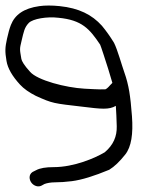

<svg xmlns="http://www.w3.org/2000/svg" viewBox="-39 -674 595 695"><path d="M359.1 -365.1 358.9 -364.8C351.3 -355.7 345.2 -351.6 342.1 -350.6C339.9 -350.1 316.8 -350 266.5 -353C199.7 -356.7 96.1 -383.3 69.7 -414.3C48.6 -437.2 39.5 -453.2 38.3 -460.8C32.2 -497.4 31.6 -495.4 39.3 -527.3C47.1 -559.6 49.4 -574.6 65.3 -591.1C80.1 -606.1 131.3 -614.7 172.2 -609.7C257.7 -601.6 285.2 -569.6 323.5 -512.4C324.9 -509.2 329.5 -496.5 335.6 -477.5C348.2 -438.8 357.4 -410.8 367.8 -374ZM383.6 -217.1C384.6 -180.1 371.2 -149.1 340.3 -122.9C305.9 -102.3 229.8 -69 154.7 -69C127.4 -69 106 -65.7 91.5 -57.8L79.1 -51.6L78.5 -51.2C64.4 -41.8 66.1 -23.6 75.2 -12C83.3 -1.7 98.7 4.8 111.7 -2.3L122.1 -8C131.4 -11.5 145.1 -14 159.8 -14C176.7 -14 199.3 -15.4 220.9 -18.2C257.2 -22.9 301.7 -36.8 356.4 -59.5C375.3 -71 394.3 -89.4 414.3 -114.6C436.5 -142.6 443.4 -189.3 438.7 -253.2C436.1 -289.5 432.8 -319.4 428.9 -343C424.9 -366.7 419.1 -389.5 411.3 -411.3C401.6 -438.6 386.5 -493.6 374 -518.5L373.7 -519L373.4 -519.6C359.6 -542.1 345.2 -562.4 330.2 -580.4L330 -580.7L329.8 -580.9C294 -620.7 246.9 -644.7 176.4 -651.9C148.8 -654.7 123.9 -654.7 103.3 -651.8C47.4 -643.9 15 -621 0.4 -583.6C-4.6 -570.8 -9.2 -554.3 -13.6 -534C-20.8 -500.9 -21.3 -488.4 -15.5 -453.5C-11 -426.1 6 -397.7 33.2 -368C47.2 -352.7 66.4 -339.3 90.5 -327.1C152.1 -299.1 154.9 -299.9 259.6 -287.7C327.7 -279.3 355.2 -276.2 380.3 -290.8C381.7 -269.6 382.9 -244.9 383.6 -217.1Z"/></svg>

Font: MewTooHand
Style: BdWideLta
Weight: 400
Designer: Mew Too, Robert Jablonski
Version: Version 0.77